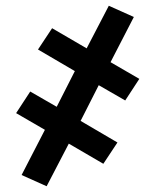

<svg xmlns="http://www.w3.org/2000/svg" viewBox="-20 -486 540 667"><path d="M142 161 55 122 136 -35 36 -93 85 -168 177 -115 240 -239 112 -314 161 -388 281 -318 358 -466 445 -427 364 -270 464 -212 415 -137 323 -190 260 -66 388 9 339 83 219 13Z"/></svg>

Font: Iosevka SS04 Semibold
Style: Regular
Weight: 600
Monospace: yes
Designer: Belleve Invis
Foundry: Belleve Invis
Version: Version 19.0.0; ttfautohint (v1.8.4)